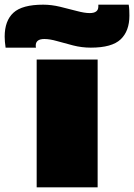

<svg xmlns="http://www.w3.org/2000/svg" viewBox="-93 -802 574 822"><path d="M64 0V-547H325V0ZM-69 -598Q-71 -611 -72 -623Q-73 -635 -73 -645Q-73 -713 -35.5 -747.5Q2 -782 92 -782Q127 -782 164.5 -773Q202 -764 235.5 -755Q269 -746 291 -746Q328 -746 328 -774Q328 -779 328 -782H458Q460 -770 460.5 -758Q461 -746 461 -735Q461 -669 423.5 -633.5Q386 -598 296 -598Q257 -598 220 -607.5Q183 -617 151.5 -626Q120 -635 97 -635Q60 -635 60 -607Q60 -601 61 -598Z"/></svg>

Font: Georama Extra Expanded ExtraBold
Style: Regular
Weight: 800
Width: 8
Designer: Jean-Baptiste Levee
Foundry: Production Type
Version: Version 1.000